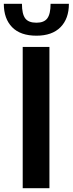

<svg xmlns="http://www.w3.org/2000/svg" viewBox="-58 -986 381 1006"><path d="M61 -740H201V0H61ZM133 -799Q49 -799 5.5 -843.5Q-38 -888 -38 -966H57Q57 -913 74 -890Q91 -867 133 -867Q173 -867 190 -890Q207 -913 207 -966H303Q303 -888 259 -843.5Q215 -799 133 -799Z"/></svg>

Font: Encode Sans Compressed
Style: Bold
Weight: 700
Designer: Pablo Impallari, Andres Torresi
Foundry: Pablo Impallari, Andres Torresi
Version: Version 1.000; ttfautohint (v1.00) -l 8 -r 50 -G 200 -x 14 -